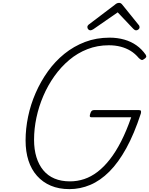

<svg xmlns="http://www.w3.org/2000/svg" viewBox="-20 -1297 1038 1336"><path d="M463 19Q390 19 333.5 -5Q277 -29 237.5 -73.5Q198 -118 178 -180Q158 -242 158 -320Q158 -401 175.5 -485.5Q193 -570 228 -650Q263 -730 313 -800Q363 -870 428 -922.5Q493 -975 571.5 -1005Q650 -1035 743 -1035Q797 -1035 844.5 -1021.5Q892 -1008 929.5 -981.5Q967 -955 994 -916Q1000 -906 996.5 -899Q993 -892 981 -885Q972 -878 965 -880Q958 -882 946 -893Q920 -924 889 -943Q858 -962 820 -972Q782 -982 737 -982Q658 -982 588.5 -955Q519 -928 461.5 -879.5Q404 -831 358.5 -767Q313 -703 281.5 -629.5Q250 -556 233.5 -478.5Q217 -401 217 -324Q217 -257 233.5 -203.5Q250 -150 281.5 -112Q313 -74 359.5 -54.5Q406 -35 467 -35Q518 -35 566 -51Q614 -67 658.5 -101Q703 -135 744.5 -188Q786 -241 823 -313.5Q860 -386 893 -481H617Q606 -481 605 -488Q604 -495 608 -506Q612 -520 618 -525.5Q624 -531 634 -531H946Q958 -531 960.5 -525.5Q963 -520 960 -507Q914 -366 859 -266Q804 -166 741 -103Q678 -40 608 -10.5Q538 19 463 19ZM609 -1086Q600 -1086 594 -1093Q588 -1100 588 -1108Q588 -1114 590 -1117.5Q592 -1121 596 -1125L778 -1263Q787 -1271 794 -1274Q801 -1277 809 -1277Q816 -1277 821.5 -1273.5Q827 -1270 833 -1262L946 -1122Q949 -1119 950 -1114.5Q951 -1110 951 -1107Q951 -1098 943 -1092Q935 -1086 928 -1086Q922 -1086 917.5 -1088.5Q913 -1091 908 -1096L799 -1211L630 -1094Q623 -1090 618.5 -1088Q614 -1086 609 -1086Z"/></svg>

Font: Playwrite CO ExtraLight
Style: Regular
Weight: 250
Version: Version 1.002